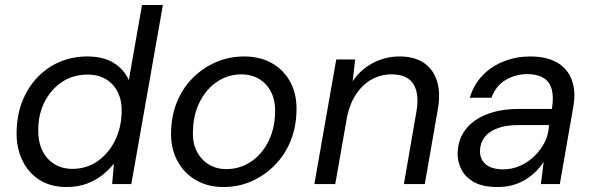

<svg xmlns="http://www.w3.org/2000/svg" viewBox="-20 -740 2384 772"><path d="M247 12Q182 12 136 -18.5Q90 -49 67 -101.5Q44 -154 47 -217Q49 -282 71 -336Q93 -390 131.5 -430Q170 -470 221 -491.5Q272 -513 330 -513Q395 -513 436.5 -487.5Q478 -462 498 -418L551 -720H635L508 0H431L438 -82Q419 -58 392 -36.5Q365 -15 329 -1.5Q293 12 247 12ZM271 -61Q327 -61 371 -91Q415 -121 441 -172Q467 -223 469 -286Q471 -333 454.5 -367.5Q438 -402 407 -421Q376 -440 332 -440Q276 -440 232.5 -412.5Q189 -385 162 -335.5Q135 -286 134 -223Q132 -176 148 -139.5Q164 -103 196 -82Q228 -61 271 -61Z M878 12Q814 12 765.5 -17Q717 -46 691 -97.5Q665 -149 668 -214Q670 -279 693 -333.5Q716 -388 756.5 -428Q797 -468 849.5 -490.5Q902 -513 962 -513Q1027 -513 1075 -485Q1123 -457 1149 -407Q1175 -357 1172 -289Q1170 -225 1147 -170Q1124 -115 1083.5 -74.5Q1043 -34 991 -11Q939 12 878 12ZM889 -60Q943 -60 987 -88.5Q1031 -117 1057.5 -168Q1084 -219 1086 -284Q1088 -335 1070 -370Q1052 -405 1021 -423Q990 -441 951 -441Q898 -441 854.5 -412.5Q811 -384 784.5 -333Q758 -282 756 -217Q753 -167 771 -132Q789 -97 820 -78.5Q851 -60 889 -60Z M1244 0 1332 -501H1408L1398 -413Q1429 -460 1479 -486.5Q1529 -513 1586 -513Q1648 -513 1686 -486Q1724 -459 1738 -411Q1752 -363 1740 -298L1688 0H1604L1654 -289Q1667 -362 1642.5 -401.5Q1618 -441 1554 -441Q1512 -441 1476 -421.5Q1440 -402 1414 -364.5Q1388 -327 1376 -273L1328 0Z M1979 12Q1923 12 1887.5 -7Q1852 -26 1835.5 -58Q1819 -90 1820 -126Q1822 -181 1853 -220.5Q1884 -260 1939 -281Q1994 -302 2066 -302H2199Q2207 -349 2198.5 -380.5Q2190 -412 2165 -427Q2140 -442 2100 -442Q2052 -442 2012.5 -418Q1973 -394 1956 -347H1869Q1885 -401 1921.5 -438Q1958 -475 2007.5 -494Q2057 -513 2111 -513Q2179 -513 2221 -488Q2263 -463 2279.5 -417.5Q2296 -372 2285 -310L2231 0H2155L2166 -89Q2152 -68 2133.5 -49.5Q2115 -31 2091.5 -17Q2068 -3 2040.5 4.5Q2013 12 1979 12ZM2004 -59Q2039 -59 2071.5 -73.5Q2104 -88 2129.5 -113Q2155 -138 2170.5 -169Q2186 -200 2187 -233V-237H2062Q2015 -237 1981 -224.5Q1947 -212 1929 -189Q1911 -166 1910 -135Q1909 -100 1933 -79.5Q1957 -59 2004 -59Z"/></svg>

Font: DM Sans 17pt
Style: Italic
Weight: 400
Italic angle: -10°
Version: Version 4.004;gftools[0.9.30]